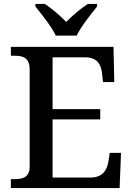

<svg xmlns="http://www.w3.org/2000/svg" viewBox="-20 -951 671 971"><path d="M262 -771H368C389 -816 440 -880 471 -918V-931H424C388 -908 345 -871 315 -840C285 -871 242 -908 207 -931H159V-918C190 -880 241 -816 262 -771ZM35 0H585L592 -178H535L528 -133C521 -89 497 -53 437 -53H246V-347H487V-399H246V-661H412C470 -661 491 -626 496 -581L501 -536H558L554 -714H35V-669H54C95 -669 130 -660 130 -600V-109C130 -55 96 -45 54 -45H35Z"/></svg>

Font: Noto Serif Devanagari Medium
Style: Regular
Weight: 500
Designer: Universal Thirst, Indian Type Foundry and the Monotype Design Team
Foundry: Monotype Imaging Inc.
Version: Version 2.004